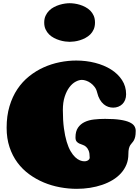

<svg xmlns="http://www.w3.org/2000/svg" viewBox="-20 -1170 874 1202"><path d="M783.7 -205.1Q783.7 -169.4 771.5 -139.6Q759.3 -109.9 737.5 -85.7Q715.8 -61.5 685.5 -43.2Q655.3 -24.9 619.4 -12.7Q583.5 -0.5 543 5.9Q502.4 12.2 460.4 12.2Q408.7 12.2 355.7 2.4Q302.7 -7.3 254.2 -27.6Q205.6 -47.9 163.1 -78.9Q120.6 -109.9 89.1 -152.3Q57.6 -194.8 39.6 -249Q21.5 -303.2 21.5 -370.1Q21.5 -444.8 39.6 -505.1Q57.6 -565.4 88.9 -612.1Q120.1 -658.7 162.6 -692.6Q205.1 -726.6 253.4 -748.3Q301.8 -770 354 -780.5Q406.2 -791 457.5 -791Q519 -791 575.4 -776.6Q631.8 -762.2 675 -735.1Q718.3 -708 743.9 -668.7Q769.5 -629.4 769.5 -580.1Q769.5 -560.5 763.4 -544.9Q757.3 -529.3 746.3 -518.6Q735.4 -507.8 720.5 -502Q705.6 -496.1 688.5 -496.1Q673.3 -496.1 658.2 -501Q643.1 -505.9 629.4 -517.3Q615.7 -528.8 605 -547.1Q594.2 -565.4 587.9 -591.8Q583.5 -610.8 572.5 -625.5Q561.5 -640.1 547.6 -650.1Q533.7 -660.2 519 -665Q504.4 -669.9 492.7 -669.9Q474.6 -669.9 453.6 -658.7Q432.6 -647.5 414.8 -624.3Q397 -601.1 385.3 -565.4Q373.5 -529.8 373.5 -481Q373.5 -416.5 380.1 -367.4Q386.7 -318.4 397.5 -282.7Q408.2 -247.1 422.1 -223.4Q436 -199.7 450.9 -185.8Q465.8 -171.9 480.5 -166Q495.1 -160.2 507.3 -160.2Q522.5 -160.2 532 -167Q541.5 -173.8 541.5 -183.1Q541.5 -211.4 534.9 -227.1Q528.3 -242.7 518.6 -251.2Q508.8 -259.8 497.1 -263.4Q485.4 -267.1 475.6 -271.7Q465.8 -276.4 459.2 -284.7Q452.6 -293 452.6 -310.1Q452.6 -348.1 468.5 -371.1Q484.4 -394 510.3 -406.2Q536.1 -418.5 569.3 -422.1Q602.5 -425.8 637.7 -425.8Q694.8 -425.8 731.9 -420.2Q769 -414.6 790.8 -404.5Q812.5 -394.5 821 -380.9Q829.6 -367.2 829.6 -351.1Q829.6 -327.1 826.2 -313.2Q822.8 -299.3 817.6 -290.5Q812.5 -281.7 806.6 -275.6Q800.8 -269.5 795.7 -261.5Q790.5 -253.4 787.1 -240.5Q783.7 -227.5 783.7 -205.1ZM256.8 -1028.8Q256.8 -1053.2 265.4 -1071.5Q273.9 -1089.8 287.4 -1103.3Q300.8 -1116.7 318.1 -1125.7Q335.4 -1134.8 353.3 -1140.1Q371.1 -1145.5 387.5 -1147.7Q403.8 -1149.9 416 -1149.9Q428.7 -1149.9 445.6 -1147.7Q462.4 -1145.5 480 -1140.1Q497.6 -1134.8 514.6 -1125.7Q531.7 -1116.7 545.2 -1103.3Q558.6 -1089.8 566.7 -1071.5Q574.7 -1053.2 574.7 -1028.8Q574.7 -1004.9 566.7 -986.3Q558.6 -967.8 545.2 -954.6Q531.7 -941.4 514.6 -932.4Q497.6 -923.3 480 -918Q462.4 -912.6 445.6 -910.4Q428.7 -908.2 416 -908.2Q403.8 -908.2 387.5 -910.4Q371.1 -912.6 353.3 -918Q335.4 -923.3 318.1 -932.4Q300.8 -941.4 287.4 -954.6Q273.9 -967.8 265.4 -986.1Q256.8 -1004.4 256.8 -1028.8Z"/></svg>

Font: Corben
Style: Bold
Weight: 700
Designer: vernon adams
Foundry: vernon adams
Version: Version 1.101; ttfautohint (v1.6)